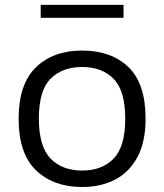

<svg xmlns="http://www.w3.org/2000/svg" viewBox="-20 -758 674 788"><path d="M317 9.5Q199.5 9.5 128 -58.8Q56.5 -127 56.5 -271Q56.5 -413 127.5 -481.8Q198.5 -550.5 317 -550.5Q436 -550.5 506.8 -483Q577.5 -415.5 577.5 -271Q577.5 -176.5 544.5 -114.2Q511.5 -52 453 -21.2Q394.5 9.5 317 9.5ZM317 -58Q398.5 -58 446.2 -107Q494 -156 494 -270.5Q494 -386 446.2 -434.5Q398.5 -483 317 -483Q235.5 -483 187.5 -434.8Q139.5 -386.5 139.5 -272Q139.5 -156.5 187.5 -107.2Q235.5 -58 317 -58ZM147 -685V-738H487V-685Z"/></svg>

Font: Encode Sans Expanded
Style: Regular
Weight: 400
Width: 7
Designer: Multiple Designers
Foundry: Impallari Type
Version: Version 3.000; ttfautohint (v1.8.3) -l 8 -r 50 -G 200 -x 14 